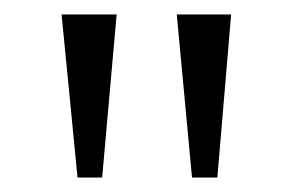

<svg xmlns="http://www.w3.org/2000/svg" viewBox="-20 -819 405 265"><path d="M224 -799 245 -574H280L299 -799ZM65 -799 87 -574H121L141 -799Z"/></svg>

Font: Noto Serif Sinhala SemiCondensed Light
Style: Regular
Weight: 300
Width: 4
Designer: Jelle Bosma - Monotype Design Team
Foundry: Monotype Imaging Inc.
Version: Version 2.007